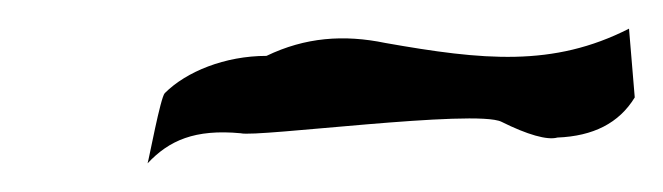

<svg xmlns="http://www.w3.org/2000/svg" viewBox="-20 -356 463 134"><path d="M83 -242C98 -258 116 -266 148 -263C159 -260 312 -280 330 -271C348 -262 362 -258 369 -260C394 -261 412 -270 423 -288L419 -336C366 -309 317 -314 249 -326C220 -332 193 -330 166 -317C137 -317 110 -306 95 -291C92 -288 84 -245 83 -242Z"/></svg>

Font: Arrow
Style: Ita
Weight: 400
Version: Version 0.23